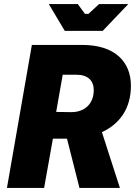

<svg xmlns="http://www.w3.org/2000/svg" viewBox="-20 -920 673 940"><path d="M14 0H196L239 -241H308L369 0H567L479 -273C564 -312 621 -387 621 -500C621 -618 542 -700 383 -700H136ZM297 -769H483L608 -900H465L413 -852H396L361 -900H219ZM255 -372 287 -554H356C411 -554 439 -524 439 -479C439 -413 396 -371 329 -371Z"/></svg>

Font: Fixel Text 20240404 ExtraBold
Style: Italic
Weight: 800
Width: 4
Italic angle: -10°
Designer: AlfaBravo + MacPaw
Foundry: Kyrylo Tkachov, Marchela Mozhyna, Serhii Makarenko, Maria Weinstein, Zakhar Kryvoshyya
Version: Version 1.211;Glyphs 3.2 (3225)